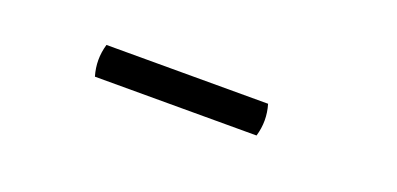

<svg xmlns="http://www.w3.org/2000/svg" viewBox="-17 -782 634 307"><g transform="rotate(20 300.0 -628.0)"><path d="M134 -655H409Q417 -628 409 -601H134Q126 -628 134 -655Z"/></g></svg>

Font: Arima SemiBold
Style: Regular
Weight: 600
Designer: Joana Correia and Natanael Gama
Foundry: NDISCOVER
Version: Version 1.101;gftools[0.9.23]